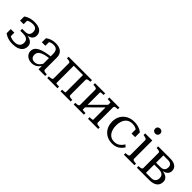

<svg xmlns="http://www.w3.org/2000/svg" viewBox="255 -2001 3261 3261"><g transform="rotate(45 1886.0 -370.0)"><path d="M254 -37Q321 -37 352.5 -67.5Q384 -98 384 -148Q384 -180 370.5 -201Q357 -222 330.5 -233Q304 -244 262 -244H192V-290H260Q298 -290 320.5 -301.5Q343 -313 353 -334.5Q363 -356 363 -383Q363 -428 339 -452Q315 -476 262 -476Q227 -476 197 -466.5Q167 -457 144.5 -441Q122 -425 109 -405Q106 -416 109 -425.5Q112 -435 119 -442.5Q126 -450 135 -455Q144 -460 154 -461V-363H68V-462Q83 -475 111 -489Q139 -503 177.5 -512.5Q216 -522 264 -522Q324 -522 366 -505.5Q408 -489 429 -458.5Q450 -428 450 -384Q450 -346 428.5 -318.5Q407 -291 365.5 -277Q324 -263 265 -263L305 -285V-253L278 -275Q323 -275 359 -267Q395 -259 420.5 -243Q446 -227 459.5 -203.5Q473 -180 473 -148Q473 -97 446.5 -61.5Q420 -26 371 -8Q322 10 254 10Q207 10 168 0.5Q129 -9 101 -23.5Q73 -38 58 -50V-150H144V-51Q133 -53 124 -57.5Q115 -62 108.5 -70Q102 -78 99 -87.5Q96 -97 99 -108Q111 -88 134 -71.5Q157 -55 188.5 -46Q220 -37 254 -37Z M893 -306 892 -263Q842 -259 802.5 -251Q763 -243 734 -231.5Q705 -220 686 -204.5Q667 -189 658 -169Q649 -149 649 -124Q649 -96 660 -76.5Q671 -57 691 -47Q711 -37 737 -37Q773 -37 800 -53Q827 -69 847.5 -97.5Q868 -126 884 -164L892 -119Q877 -80 851 -50.5Q825 -21 791.5 -5.5Q758 10 715 10Q672 10 636.5 -6Q601 -22 579.5 -52.5Q558 -83 558 -124Q558 -165 579.5 -195Q601 -225 643.5 -246.5Q686 -268 748.5 -282Q811 -296 893 -306ZM874 0V-104H865V-356Q865 -401 853.5 -427Q842 -453 819.5 -464.5Q797 -476 763 -476Q711 -476 678.5 -455Q646 -434 626 -404Q626 -419 629.5 -430.5Q633 -442 639.5 -450.5Q646 -459 655 -464Q664 -469 674 -471V-365H590V-463Q604 -475 629.5 -488.5Q655 -502 691 -512Q727 -522 770 -522Q808 -522 841 -513.5Q874 -505 899.5 -486Q925 -467 939.5 -436.5Q954 -406 954 -362V-75Q954 -61 964.5 -53Q975 -45 993 -42Q1011 -39 1033 -39H1034V0Z M1166 -75V-437Q1166 -459 1143 -466Q1120 -473 1085 -473H1084V-512H1255V-49Q1255 -46 1266.5 -43.5Q1278 -41 1294.5 -40Q1311 -39 1327 -39H1329V0H1084V-39H1085Q1120 -39 1143 -46Q1166 -53 1166 -75ZM1477 -49V-512H1647V-473H1645Q1611 -473 1588.5 -466Q1566 -459 1566 -437V-75Q1566 -53 1588.5 -46Q1611 -39 1645 -39H1647V0H1403V-39H1404Q1418 -39 1435 -40Q1452 -41 1464.5 -43.5Q1477 -46 1477 -49ZM1228 -466V-512H1519V-466Z M1801 -75V-437Q1801 -459 1778 -466Q1755 -473 1720 -473H1719V-512H1964V-473H1962Q1946 -473 1929.5 -472Q1913 -471 1901.5 -469Q1890 -467 1890 -463V-49Q1890 -46 1901.5 -43.5Q1913 -41 1929.5 -40Q1946 -39 1962 -39H1964V0H1719V-39H1720Q1755 -39 1778 -46Q1801 -53 1801 -75ZM2137 -49V-463Q2137 -467 2124.5 -469Q2112 -471 2095 -472Q2078 -473 2064 -473H2063V-512H2307V-473H2306Q2271 -473 2248.5 -466Q2226 -459 2226 -437V-75Q2226 -53 2248.5 -46Q2271 -39 2306 -39H2307V0H2063V-39H2064Q2078 -39 2095 -40Q2112 -41 2124.5 -43.5Q2137 -46 2137 -49ZM1876 -88 1845 -119 2150 -423 2181 -392Z M2653 -37Q2696 -37 2727.5 -52.5Q2759 -68 2781.5 -92Q2804 -116 2820 -142L2858 -109Q2837 -75 2807.5 -47.5Q2778 -20 2738.5 -5Q2699 10 2648 10Q2571 10 2511.5 -24Q2452 -58 2419 -118.5Q2386 -179 2386 -257Q2386 -336 2420 -395Q2454 -454 2515.5 -488Q2577 -522 2658 -522Q2704 -522 2741.5 -512Q2779 -502 2806.5 -487.5Q2834 -473 2849 -460V-346H2763V-459Q2773 -458 2782 -453Q2791 -448 2797.5 -440Q2804 -432 2807 -422Q2810 -412 2808 -401Q2790 -432 2749.5 -454Q2709 -476 2658 -476Q2598 -476 2558.5 -448Q2519 -420 2499.5 -370.5Q2480 -321 2480 -257Q2480 -208 2491.5 -167.5Q2503 -127 2525 -97.5Q2547 -68 2579 -52.5Q2611 -37 2653 -37Z M3049 -629Q3023 -629 3005 -645.5Q2987 -662 2987 -690Q2987 -718 3005 -734Q3023 -750 3049 -750Q3075 -750 3092.5 -734Q3110 -718 3110 -690Q3110 -662 3092.5 -645.5Q3075 -629 3049 -629ZM3096 -512V-75Q3096 -53 3119 -46Q3142 -39 3176 -39H3178V0H2925V-39H2927Q2962 -39 2984.5 -46Q3007 -53 3007 -75V-426Q3007 -448 2989.5 -456Q2972 -464 2936 -471L2925 -473V-512Z M3237 -512H3523Q3609 -512 3654.5 -478.5Q3700 -445 3700 -384Q3700 -346 3678.5 -318.5Q3657 -291 3616 -277Q3575 -263 3517 -263L3556 -285V-253L3529 -275Q3590 -275 3634 -260.5Q3678 -246 3702 -218Q3726 -190 3726 -148Q3726 -76 3676 -38Q3626 0 3539 0H3237V-39H3238Q3273 -39 3296 -46Q3319 -53 3319 -75V-437Q3319 -459 3296 -466Q3273 -473 3238 -473H3237ZM3408 -47H3529Q3584 -47 3610.5 -74.5Q3637 -102 3637 -148Q3637 -196 3606.5 -220.5Q3576 -245 3514 -245H3398V-290H3510Q3548 -290 3570.5 -301.5Q3593 -313 3603 -334.5Q3613 -356 3613 -382Q3613 -423 3589.5 -444.5Q3566 -466 3514 -466H3408Z"/></g></svg>

Font: Roboto Serif 72pt
Style: Regular
Weight: 400
Designer: Greg Gazdowicz
Foundry: Commercial Type
Version: Version 1.008